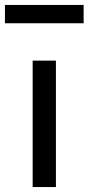

<svg xmlns="http://www.w3.org/2000/svg" viewBox="-49 -756 358 776"><path d="M-29 -736H289V-662H-29ZM83 -511H177V0H83Z"/></svg>

Font: Chivo
Style: Regular
Weight: 400
Designer: Hector Gatti
Foundry: Omnibus-Type
Version: Version 1.007;PS 001.007;hotconv 1.0.88;makeotf.lib2.5.64775